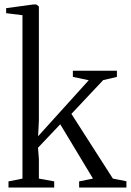

<svg xmlns="http://www.w3.org/2000/svg" viewBox="-20 -839 586 859"><path d="M18 0V-27.5L80.5 -40V-771L7.5 -780V-802.5L129 -819H142.5L154 -810V-301L150.5 -229.5L377 -480L306 -495V-522.5H503V-495L441.5 -480.5L299.5 -329.5L485 -40L545.5 -28V0H334V-27.5L396 -40L249.5 -283L150 -178L154 -128V-40L222.5 -27.5V0Z"/></svg>

Font: Merriweather 96pt Light
Style: Regular
Weight: 300
Version: Version 2.100